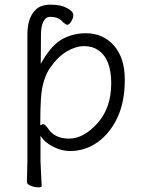

<svg xmlns="http://www.w3.org/2000/svg" viewBox="-20 -628 612 820"><path d="M134 -588Q155 -608 197.5 -608Q240 -608 266.5 -593.5Q293 -579 293 -564.5Q293 -550 284 -536Q275 -522 267 -522Q261 -523 249 -533Q231 -556 195 -556Q175 -556 165 -535Q155 -514 155 -482L154 -355L163 -371Q203 -438 248 -462Q293 -486 347 -486Q420 -486 466.5 -433.5Q513 -381 513 -287.5Q513 -194 482 -127Q451 -60 398 -21.5Q345 17 279 17Q245 17 211 0.5Q177 -16 162 -36L153 -48V61L158 167Q158 172 143 172Q128 172 111.5 165.5Q95 159 95 149L97 60V-481Q97 -554 134 -588ZM152 -93Q162 -98 164 -98Q172 -98 186 -78Q214 -36 275.5 -36Q337 -36 396 -101.5Q455 -167 455 -272Q455 -377 399 -414Q375 -431 339.5 -431Q304 -431 265.5 -408.5Q227 -386 194 -338.5Q161 -291 155 -209Q152 -167 152 -101Z"/></svg>

Font: Moon Stars Kai T Light
Style: Regular
Weight: 300
Designer: GuiWonder
Version: Version 1.101